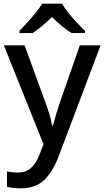

<svg xmlns="http://www.w3.org/2000/svg" viewBox="-20 -786 568 1046"><path d="M1 -539H114L226 -232Q239 -197 249 -164Q259 -131 264 -101H268Q274 -125 285 -161Q296 -197 308 -233L415 -539H528L299 67Q269 147 222 193.5Q175 240 92 240Q68 240 49.5 237.5Q31 235 18 232V148Q29 150 44.5 152Q60 154 77 154Q123 154 150.5 127.5Q178 101 194 59L217 0ZM318 -766Q331 -743 353 -715.5Q375 -688 399.5 -662Q424 -636 443 -618V-606H370Q343 -622 316.5 -644.5Q290 -667 263 -693Q236 -667 210 -645Q184 -623 158 -606H86V-618Q105 -637 128.5 -663Q152 -689 174 -716Q196 -743 210 -766Z"/></svg>

Font: Noto Sans Khmer UI Medium
Style: Regular
Weight: 500
Designer: Danh Hong and the Monotype Design Team
Foundry: Monotype Imaging Inc.
Version: Version 2.002; ttfautohint (v1.8.4.7-5d5b)